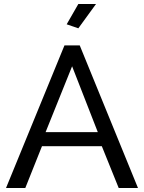

<svg xmlns="http://www.w3.org/2000/svg" viewBox="-20 -936 717 956"><path d="M301 -710H377L667 0H571L487 -208H189L106 0H10ZM467 -278 339 -606 207 -278ZM370 -795 312 -815 370 -916H458Z"/></svg>

Font: YasnoRaleway Medium
Style: Regular
Weight: 500
Designer: Matt McInerney, Pablo Impallari, Rodrigo Fuenzalida
Foundry: Matt McInerney, Pablo Impallari, Rodrigo Fuenzalida
Version: Version 4.026